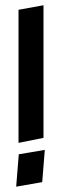

<svg xmlns="http://www.w3.org/2000/svg" viewBox="-20 -699 251 724"><path d="M144 -179.2V-679.2L49.8 -662.1V-160.2ZM148.9 -133.8 50.8 -117.2 41 4.9 139.2 -12.2Z"/></svg>

Font: Comic Neue Angular
Style: Bold
Weight: 700
Designer: Craig Rozynski
Foundry: Craig Rozynski
Version: Version 2.003